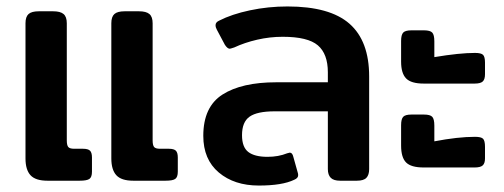

<svg xmlns="http://www.w3.org/2000/svg" viewBox="-20 -560 1562 595"><path d="M59 -69V-488Q59 -508 68.5 -516.5Q78 -525 100 -525H145Q167 -525 177 -516.5Q187 -508 187 -488V-125Q187 -110 191.5 -104.5Q196 -99 210 -99H237Q253 -99 259 -93Q265 -87 265 -72V-28Q265 -11 257 -5.5Q249 0 227 0H127Q90 0 74.5 -17Q59 -34 59 -69ZM325 -69V-488Q325 -508 334.5 -516.5Q344 -525 366 -525H411Q433 -525 443 -516.5Q453 -508 453 -488V-125Q453 -110 457.5 -104.5Q462 -99 476 -99H503Q519 -99 525 -93Q531 -87 531 -72V-28Q531 -11 523 -5.5Q515 0 493 0H393Q356 0 340.5 -17Q325 -34 325 -69Z M610 -139Q610 -229 669.5 -267Q729 -305 836 -305H996V-336Q996 -393 965 -419.5Q934 -446 856 -446Q816 -446 777 -437Q738 -428 706 -413Q694 -409 692 -409Q685 -409 677 -421L652 -468Q648 -475 648 -482Q648 -491 659 -496Q698 -516 754.5 -528Q811 -540 871 -540Q1002 -540 1063 -486.5Q1124 -433 1124 -323V-36Q1124 -18 1115.5 -9Q1107 0 1086 0H1034Q1014 0 1005 -9Q996 -18 996 -36V-215H831Q777 -215 753.5 -198.5Q730 -182 730 -141Q730 -104 749.5 -89Q769 -74 809 -74Q843 -74 870 -85L878 -87Q886 -87 889 -74L903 -24Q904 -21 904 -17Q904 -8 892 -3Q855 15 782 15Q706 15 658 -25.5Q610 -66 610 -139Z M1223 -369V-433Q1223 -452 1229.5 -459Q1236 -466 1255 -466H1294Q1313 -466 1319.5 -459Q1326 -452 1326 -432V-383Q1404 -396 1452 -396Q1471 -396 1477 -390Q1483 -384 1483 -366V-330Q1483 -314 1476 -307.5Q1469 -301 1451 -301H1293Q1254 -301 1238.5 -317Q1223 -333 1223 -369ZM1223 -109V-172Q1223 -191 1229.5 -198Q1236 -205 1255 -205H1294Q1313 -205 1319.5 -198Q1326 -191 1326 -171V-122Q1399 -136 1452 -136Q1471 -136 1477 -130Q1483 -124 1483 -105V-69Q1483 -54 1476 -47.5Q1469 -41 1451 -41H1293Q1254 -41 1238.5 -56.5Q1223 -72 1223 -109Z"/></svg>

Font: Mitr
Style: Regular
Weight: 400
Designer: Thanarat Vachiruckul
Foundry: Cadson Demak
Version: Version 1.002